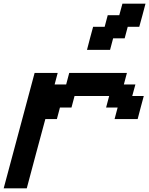

<svg xmlns="http://www.w3.org/2000/svg" viewBox="-20 -1020 808 1040"><path d="M0 0H125Q141.6 -62.5 175 -187.5Q208.5 -312.5 225.6 -375H288.1L304.7 -437.5H367.2L383.8 -500H571.3L554.7 -437.5H617.2L600.6 -375H725.6Q731 -395.5 741.9 -437.3Q752.9 -479 758.8 -500H696.3L713.4 -562.5H650.9L667.5 -625H355L338.4 -562.5H275.9L292.5 -625H167.5Q139.6 -520.5 83.7 -312.3Q27.8 -104 0 0ZM451.2 -750H576.2L592.8 -812.5H655.3L671.9 -875H734.4Q740.2 -895.5 751.5 -937.3Q762.7 -979 768.1 -1000H643.1L626 -937.5H563.5L546.9 -875H484.4Q478.5 -854 467.5 -812.5Q456.5 -771 451.2 -750Z"/></svg>

Font: Faithful 32x
Style: Oblique
Weight: 400
Foundry: Faithful Resource Pack
Version: Version 1.0; January 27, 2023